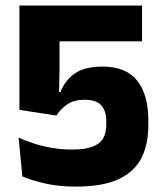

<svg xmlns="http://www.w3.org/2000/svg" viewBox="-20 -659 588 692"><path d="M254 13.5Q189.5 13.5 139.2 1.5Q89 -10.5 60.5 -23.5L47 -163Q70 -152.5 100.2 -142.5Q130.5 -132.5 166 -126.2Q201.5 -120 239.5 -120Q287 -120 314 -130.5Q341 -141 352 -160.8Q363 -180.5 363 -208.5V-222.5Q363 -260 344.5 -279.8Q326 -299.5 284.5 -299.5Q247.5 -299.5 223 -283.2Q198.5 -267 183.5 -242.5L50 -263V-639H492V-510H194.5V-409.5L193 -327.5H198Q214 -369 249.5 -394Q285 -419 349.5 -419Q434.5 -419 474.5 -368.2Q514.5 -317.5 514.5 -226.5V-205.5Q514.5 -138.5 489.5 -89.2Q464.5 -40 407.5 -13.2Q350.5 13.5 254 13.5Z"/></svg>

Font: Anek Latin Medium
Style: Bold
Weight: 700
Version: Version 1.003